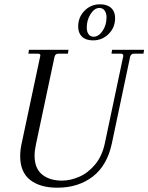

<svg xmlns="http://www.w3.org/2000/svg" viewBox="-20 -862 691 894"><path d="M157 -612H112L115 -630H299L296 -612H251Q238 -612 234 -598L147 -188Q141 -160 141 -137Q141 -78 176 -49.5Q211 -21 269 -21Q307 -21 348 -38.5Q389 -56 422 -95Q455 -134 468 -194L554 -601Q554 -612 544 -612H499L502 -630H651L648 -612H603Q590 -612 586 -598L501 -195Q479 -91 411.5 -39.5Q344 12 247 12Q166 12 120 -24.5Q74 -61 74 -135Q74 -164 81 -195L168 -604Q168 -612 157 -612ZM446 -842Q479 -842 497.5 -825Q516 -808 516 -778Q516 -734 486 -704Q456 -674 413 -674Q380 -674 362 -691Q344 -708 344 -738Q344 -782 373.5 -812Q403 -842 446 -842ZM416 -691Q439 -691 457.5 -718Q476 -745 476 -781Q476 -801 467 -813Q458 -825 443 -825Q420 -825 402 -797Q384 -769 384 -734Q384 -714 392.5 -702.5Q401 -691 416 -691Z"/></svg>

Font: Arapey
Style: Italic
Weight: 400
Italic angle: -12°
Designer: Eduardo Rodriguez Tunni
Foundry: Eduardo Rodriguez Tunni
Version: Version 3.000